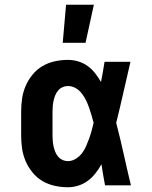

<svg xmlns="http://www.w3.org/2000/svg" viewBox="-20 -780 640 808"><path d="M266 8Q238 8 210.5 2Q183 -4 159 -18Q135 -32 117 -54Q99 -76 88 -101.5Q77 -127 73 -154.5Q69 -182 69 -210V-310Q69 -338 73 -365.5Q77 -393 88 -418.5Q99 -444 117 -466Q135 -488 159 -502Q183 -516 210.5 -522Q238 -528 266 -528Q288 -528 309.5 -521.5Q331 -515 349 -502Q367 -489 380.5 -471.5Q394 -454 405 -435Q409 -456 413 -477.5Q417 -499 420 -520H529Q514 -456 499.5 -391.5Q485 -327 469 -263Q486 -198 500.5 -132Q515 -66 531 0H422Q418 -22 414 -44.5Q410 -67 407 -89Q396 -69 382 -51Q368 -33 350 -19.5Q332 -6 310 1Q288 8 266 8ZM266 -102Q283 -102 298.5 -111.5Q314 -121 324.5 -134.5Q335 -148 342 -164Q349 -180 355 -196.5Q361 -213 365.5 -229.5Q370 -246 374 -263Q370 -279 365 -295.5Q360 -312 354.5 -328Q349 -344 341.5 -359Q334 -374 323.5 -387.5Q313 -401 298 -409.5Q283 -418 266 -418Q254 -418 243 -413Q232 -408 224.5 -399Q217 -390 212.5 -379Q208 -368 205.5 -356.5Q203 -345 202 -333.5Q201 -322 201 -310V-210Q201 -198 202 -186.5Q203 -175 205.5 -163.5Q208 -152 212.5 -141Q217 -130 224.5 -121Q232 -112 243 -107Q254 -102 266 -102ZM244 -600 258 -760H375L340 -600Z"/></svg>

Font: Iosevka HT Extrabold Extended
Style: Regular
Weight: 800
Width: 7
Monospace: yes
Designer: Belleve Invis
Foundry: Belleve Invis
Version: Version 32.3.0; ttfautohint (v1.8.4)